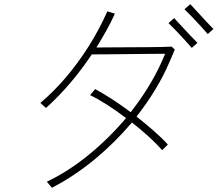

<svg xmlns="http://www.w3.org/2000/svg" viewBox="-20 -851 1040 914"><path d="M812 -615Q808 -605 801.5 -590Q795 -575 789 -561Q761 -494 720.5 -427Q680 -360 630 -296Q673 -262 711.5 -228.5Q750 -195 779 -163L752 -136Q725 -167 687.5 -201Q650 -235 608 -268Q529 -174 432 -93.5Q335 -13 227 43L203 14Q306 -35 403 -114.5Q500 -194 580 -289Q534 -324 489.5 -352.5Q445 -381 409 -398L433 -427Q514 -383 602 -317Q655 -384 696.5 -454.5Q738 -525 766 -595Q736 -595 689.5 -594.5Q643 -594 591.5 -593.5Q540 -593 493.5 -592.5Q447 -592 417 -592Q369 -520 314 -455.5Q259 -391 199 -337L172 -361Q232 -411 290.5 -479Q349 -547 400.5 -628Q452 -709 491 -797L527 -786Q508 -744 485.5 -704Q463 -664 439 -625Q469 -625 511 -625.5Q553 -626 598.5 -626Q644 -626 685 -626.5Q726 -627 756.5 -627.5Q787 -628 797 -629ZM996 -713 969 -689Q956 -704 935 -727Q914 -750 893 -772Q872 -794 858 -807L886 -831Q900 -816 920.5 -793.5Q941 -771 961.5 -749Q982 -727 996 -713ZM920 -647 893 -623Q880 -638 859 -661Q838 -684 817 -706Q796 -728 782 -741L809 -765Q823 -750 843.5 -727.5Q864 -705 885 -683Q906 -661 920 -647Z"/></svg>

Font: Zen Kaku Gothic Antique Light
Style: Regular
Weight: 300
Designer: Yoshimichi Ohira
Foundry: Positype
Version: Version 1.001